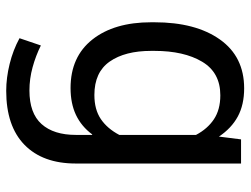

<svg xmlns="http://www.w3.org/2000/svg" viewBox="-112 -466 791 606"><g transform="rotate(90 283.0 -162.5)"><path d="M49.8 -254.9Q49.8 -384.8 104 -461.4Q158.2 -538.1 258.3 -538.1Q310.1 -538.1 347.2 -518.1Q384.3 -498 410.6 -458.5L419.4 -528.3H495.6V-6.8Q495.6 97.7 436.5 155.3Q377.4 212.9 266.1 212.9Q225.1 212.9 181.4 202.1Q137.7 191.4 100.1 170.9L123 103.5Q155.3 119.6 191.7 129.6Q228 139.6 265.1 139.6Q336.9 139.6 371.1 101.3Q405.3 63 405.3 -6.8V-58.1L403.8 -58.6Q378.4 -24.4 342.3 -7.3Q306.2 9.8 257.3 9.8Q158.7 9.8 104.2 -59.1Q49.8 -127.9 49.8 -244.6ZM140.1 -244.6Q140.1 -162.1 173.8 -113.8Q207.5 -65.4 279.3 -65.4Q325.2 -65.4 355.2 -85.7Q385.3 -106 405.3 -144V-386.2Q386.2 -422.4 356 -442.6Q325.7 -462.9 280.3 -462.9Q208.5 -462.9 174.3 -405.5Q140.1 -348.1 140.1 -254.9Z"/></g></svg>

Font: Roboto Web
Style: Regular
Weight: 400
Designer: Google
Version: Version 1.200310; 2013